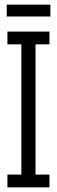

<svg xmlns="http://www.w3.org/2000/svg" viewBox="-20 -807 245 827"><path d="M12 -616H72V-55H12V0H193V-55H133V-616H193V-671H12ZM197 -736V-787H9V-736Z"/></svg>

Font: Stint Ultra Condensed
Style: Regular
Weight: 400
Width: 1
Designer: Astigmatic (AOETI)
Foundry: Astigmatic (AOETI)
Version: Version 1.000